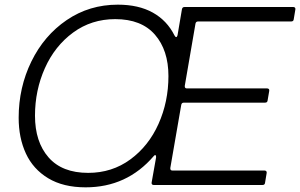

<svg xmlns="http://www.w3.org/2000/svg" viewBox="-20 -793 1286 823"><path d="M60 -288Q60 -418 114.5 -529.5Q169 -641 266 -707Q363 -773 485 -773Q574 -773 635 -739Q696 -705 728 -641Q732 -634 735 -634Q739 -634 741 -642L760 -754Q762 -763 771 -763H1237Q1242 -763 1244.5 -760Q1247 -757 1246 -752L1239 -710Q1238 -701 1228 -701H829Q820 -701 818 -692L772 -425V-423Q772 -414 781 -414H1125Q1130 -414 1132.5 -411Q1135 -408 1134 -403L1127 -362Q1126 -353 1116 -353H768Q759 -353 757 -344L710 -73V-71Q710 -62 719 -62H1114Q1119 -62 1121.5 -59Q1124 -56 1123 -51L1116 -9Q1115 0 1105 0H639Q634 0 631.5 -3Q629 -6 630 -11L649 -118V-121Q649 -127 646 -128Q643 -129 639 -124Q524 10 347 10Q251 10 186.5 -29Q122 -68 91 -135Q60 -202 60 -288ZM702 -467Q702 -578 644 -644.5Q586 -711 474 -711Q372 -711 293.5 -653.5Q215 -596 172.5 -501Q130 -406 130 -297Q130 -185 188 -118.5Q246 -52 358 -52Q460 -52 538.5 -109.5Q617 -167 659.5 -262Q702 -357 702 -467Z"/></svg>

Font: Open Sauce Two Light Italic
Style: Regular
Weight: 300
Italic angle: -10°
Designer: Alfredo Marco Pradil
Foundry: Creative Sauce Fz LLC
Version: Version 1.477